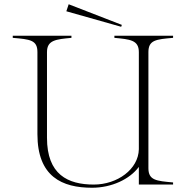

<svg xmlns="http://www.w3.org/2000/svg" viewBox="-20 -868 880 903"><path d="M794 -690V-700H518V-690C591 -683 633 -680 633 -623V-166C631 -72 532 0 421 0C299 0 201 -47 201 -220V-623C201 -680 244 -683 316 -690V-700H40V-690C121 -683 156 -680 156 -623V-237C156 -37 272 15 413 15C505 15 590 -25 633 -83V0H794V-10C715 -17 678 -20 678 -77V-623C678 -680 714 -683 794 -690ZM292 -815 550 -742 553 -751 303 -848Z"/></svg>

Font: Sprat Thin
Style: Regular
Weight: 100
Designer: Ethan Nakache
Foundry: Collletttivo
Version: Version 2.000;Glyphs 3.2 (3217)